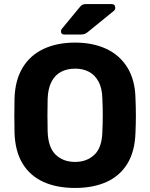

<svg xmlns="http://www.w3.org/2000/svg" viewBox="-20 -921 743 951"><path d="M352 10Q261 10 195 -20Q129 -50 92 -110.5Q55 -171 52 -263Q51 -306 51 -348.5Q51 -391 52 -435Q55 -525 92.5 -586.5Q130 -648 196.5 -679Q263 -710 352 -710Q440 -710 506.5 -679Q573 -648 611 -586.5Q649 -525 651 -435Q653 -391 653 -348.5Q653 -306 651 -263Q648 -171 611 -110.5Q574 -50 508 -20Q442 10 352 10ZM352 -119Q410 -119 447.5 -154.5Q485 -190 487 -268Q489 -312 489 -350.5Q489 -389 487 -432Q486 -484 468 -517Q450 -550 420.5 -565.5Q391 -581 352 -581Q313 -581 283 -565.5Q253 -550 235.5 -517Q218 -484 216 -432Q215 -389 215 -350.5Q215 -312 216 -268Q219 -190 256 -154.5Q293 -119 352 -119ZM298 -750Q282 -750 282 -766Q282 -774 287 -779L372 -882Q381 -894 388.5 -897.5Q396 -901 409 -901H532Q551 -901 551 -881Q551 -874 546 -869L417 -764Q409 -757 401 -753.5Q393 -750 380 -750Z"/></svg>

Font: Rubik Light SemiBold
Style: Regular
Weight: 600
Version: Version 2.300;gftools[0.9.30]